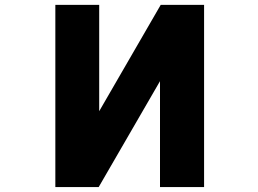

<svg xmlns="http://www.w3.org/2000/svg" viewBox="-20 -752 1040 774"><path d="M802.7 2H625V-424.8L377.9 2H203.1V-732.4H379.9V-303.7L627.9 -732.4H802.7Z"/></svg>

Font: Gen Shin Gothic Monospace Heavy
Style: Bold
Weight: 800
Designer: [Source Han Sans]
Ryoko NISHIZUKA  (kana & ideographs); Paul D. Hunt (Latin, Greek & Cyrillic); Wenlong ZHANG  (bopomofo
Version: Version 1.002.20150607